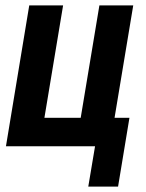

<svg xmlns="http://www.w3.org/2000/svg" viewBox="-20 -540 540 709"><path d="M306 149 331 0H2L88 -520H213L144 -105H278L347 -520H472L403 -105H458L416 149Z"/></svg>

Font: Iosevka Extrabold Oblique
Style: Regular
Weight: 800
Italic angle: -9°
Monospace: yes
Designer: Belleve Invis
Foundry: Belleve Invis
Version: Version 32.5.0; ttfautohint (v1.8.4)